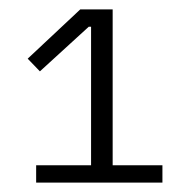

<svg xmlns="http://www.w3.org/2000/svg" viewBox="-20 -718 404 409"><path d="M57 -329V-366H174V-661H169L65 -566L39 -593L151 -698H220V-366H326V-329Z"/></svg>

Font: IBM Plex Thai Light
Style: Regular
Weight: 300
Designer: Mike Abbink, Paul van der Laan, Pieter van Rosmalen, Ben Mitchell, Mark Frömberg
Foundry: Bold Monday
Version: Version 1.0